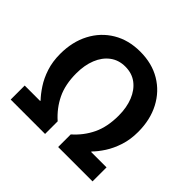

<svg xmlns="http://www.w3.org/2000/svg" viewBox="-178 -954 1153 1153"><g transform="rotate(45 398.5 -377.0)"><path d="M51 0V-119H182V-123Q156 -150 129 -191Q102 -232 84.5 -285.5Q67 -339 67 -404Q67 -507 108.5 -586Q150 -665 224.5 -709.5Q299 -754 398 -754Q498 -754 572.5 -709.5Q647 -665 688.5 -586Q730 -507 730 -404Q730 -339 712.5 -285.5Q695 -232 668.5 -191Q642 -150 615 -123V-119H746V0H454V-107Q513 -159 545.5 -227Q578 -295 578 -390Q578 -459 556.5 -512.5Q535 -566 495 -596.5Q455 -627 398 -627Q342 -627 301.5 -596.5Q261 -566 239.5 -512.5Q218 -459 218 -390Q218 -295 251 -227Q284 -159 343 -107V0Z"/></g></svg>

Font: Chiron Sans HK TT
Style: Bold
Weight: 700
Designer: Ryoko NISHIZUKA 西塚涼子 (kana, bopomofo & ideographs); Paul D. Hunt (Latin, Greek & Cyrillic); Sandoll Communications 산돌커뮤니
Foundry: Adobe
Version: Version 2.022;hotconv 1.0.109;makeotfexe 2.5.65596